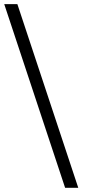

<svg xmlns="http://www.w3.org/2000/svg" viewBox="-40 -731 417 927"><path d="M337.9 175.8H274.4L-19.5 -710.9H43.9Z"/></svg>

Font: Crimson Pro ExtraLight
Style: Regular
Weight: 400
Version: Version 1.002